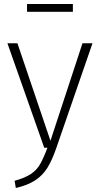

<svg xmlns="http://www.w3.org/2000/svg" viewBox="-20 -738 499 959"><path d="M261 2Q240 63 216.5 100.5Q193 138 156 162.5Q119 187 59 201L53 165Q104 151 133.5 131.5Q163 112 180 82.5Q197 53 217 0H201L17 -522H67L232 -35L392 -522H442ZM115 -679V-718H344V-679Z"/></svg>

Font: FiraGO ExtraLight
Style: Regular
Weight: 200
Designer: bBox Type
Foundry: bBox Type GmbH
Version: Version 1.001